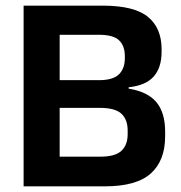

<svg xmlns="http://www.w3.org/2000/svg" viewBox="-20 -659 640 679"><path d="M350.5 0H156.5V-105H335.5Q387.5 -105 409.5 -125.8Q431.5 -146.5 431.5 -185V-197Q431.5 -236.5 409.2 -257Q387 -277.5 333 -277.5H155V-375.5H330Q379.5 -375.5 400.5 -396Q421.5 -416.5 421.5 -453.5V-460Q421.5 -497 401 -516.5Q380.5 -536 330 -536H154V-639H343.5Q454.5 -639 503 -599.5Q551.5 -560 551.5 -485V-476.5Q551.5 -419.5 523.2 -388Q495 -356.5 435 -350.5V-345.5Q502.5 -334.5 533.2 -297.5Q564 -260.5 564 -193.5V-177Q564 -91 513.2 -45.5Q462.5 0 350.5 0ZM191 0H63.5V-639H191Z"/></svg>

Font: Anek Malayalam Medium SemiBold
Style: Regular
Weight: 600
Version: Version 1.003